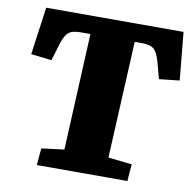

<svg xmlns="http://www.w3.org/2000/svg" viewBox="-79 -783 869 862"><g transform="rotate(10 355.5 -351.5)"><path d="M151 -77 254 -90 279 -621H236Q211 -621 195 -615.5Q179 -610 168.5 -594Q158 -578 149 -548L127 -475L33 -486L63 -703H689L710 -485L617 -475L598 -546Q590 -576 580 -592.5Q570 -609 554.5 -615Q539 -621 514 -621H481L455 -89L563 -77L557 0H144Z"/></g></svg>

Font: Literata 18pt ExtraBold
Style: Italic
Weight: 800
Italic angle: -2°
Designer: Latin by Veronika Burian and Jose Scaglione. Greek by Irene Vlachou. Cyrillic by Vera Evstafieva
Foundry: TypeTogether
Version: Version 3.103;gftools[0.9.29]